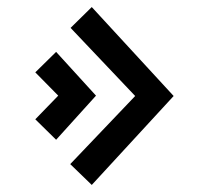

<svg xmlns="http://www.w3.org/2000/svg" viewBox="-20 -551 572 544"><path d="M180 -472 240 -531 472 -279 240 -27 179 -86 363 -279ZM80 -346 139 -404 252 -280 139 -155 80 -213 145 -280Z"/></svg>

Font: Syne Medium
Style: Regular
Weight: 500
Designer: Lucas Descroix
Foundry: Bonjour Monde
Version: Version 2.200; ttfautohint (v1.8.4)